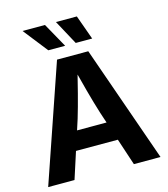

<svg xmlns="http://www.w3.org/2000/svg" viewBox="-135 -1052 1010 1156"><g transform="rotate(-15 370.5 -474.0)"><path d="M20.5 0 270.5 -727.5H465.3L720.7 0H554.7L438.5 -351.6Q417 -419.9 395.5 -499.5Q374 -579.1 349.6 -674.3H383.3Q359.9 -579.1 339.1 -498.8Q318.4 -418.5 298.3 -351.6L184.6 0ZM177.2 -167V-284.7H564V-167ZM405.3 -795.4 322.8 -947.8H453.1L507.8 -795.4ZM234.4 -795.4 114.7 -947.8H254.4L339.4 -795.4Z"/></g></svg>

Font: Inter 17pt
Style: Bold
Weight: 700
Version: Version 4.001;git-66647c0bb